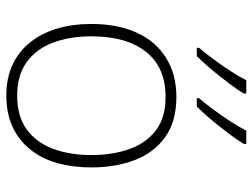

<svg xmlns="http://www.w3.org/2000/svg" viewBox="-118 -688 816 621"><g transform="rotate(90 290.5 -378.0)"><path d="M522 -265Q522 -205 508 -155Q494 -105 464.5 -68Q435 -31 391.5 -10.5Q348 10 289 10Q233 10 190 -10Q147 -30 117.5 -67Q88 -104 73 -154Q58 -204 58 -265Q58 -350 86 -411.5Q114 -473 167.5 -506.5Q221 -540 294 -540Q373 -540 423.5 -504Q474 -468 498 -406Q522 -344 522 -265ZM98 -265Q98 -194 119 -139.5Q140 -85 182.5 -55Q225 -25 289 -25Q356 -25 398.5 -55.5Q441 -86 461.5 -140.5Q482 -195 482 -265Q482 -333 463 -387Q444 -441 403 -473Q362 -505 294 -505Q198 -505 148 -441.5Q98 -378 98 -265ZM446 -758Q436 -741 421.5 -721.5Q407 -702 391 -681.5Q375 -661 358 -641.5Q341 -622 325 -606H298V-613Q315 -633 335 -660Q355 -687 373.5 -715.5Q392 -744 403 -766H446ZM283 -758Q273 -741 258.5 -721.5Q244 -702 228 -681.5Q212 -661 195 -641.5Q178 -622 162 -606H135V-613Q152 -633 172 -660Q192 -687 210.5 -715.5Q229 -744 240 -766H283Z"/></g></svg>

Font: Noto Sans Khmer ExtraLight
Style: Regular
Weight: 250
Version: Version 2.003